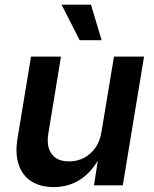

<svg xmlns="http://www.w3.org/2000/svg" viewBox="-20 -779 646 807"><path d="M206.1 7.3Q150.4 7.3 112.5 -16.4Q74.7 -40 58.8 -86.2Q43 -132.3 53.7 -197.8L110.4 -541H236.3L183.1 -217.3Q174.3 -162.6 197.3 -131.6Q220.2 -100.6 270 -100.6Q303.7 -100.6 332 -115Q360.4 -129.4 380.4 -157.2Q400.4 -185.1 406.7 -225.6L459 -541H585.4L496.1 0H375L396 -134.3H408.2Q373.5 -63.5 322.8 -28.1Q272 7.3 206.1 7.3ZM314.9 -609.9 238.8 -759.3H362.3L407.2 -609.9Z"/></svg>

Font: Inter 17pt SemiBold
Style: Italic
Weight: 600
Italic angle: -9.3988°
Version: Version 4.001;git-66647c0bb